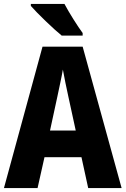

<svg xmlns="http://www.w3.org/2000/svg" viewBox="-20 -951 635 971"><path d="M306 -931H136V-921C166 -886 252 -803 292 -771H398V-784C374 -816 328 -889 306 -931ZM426 0H595L398 -715H195L0 0H170L205 -156H392ZM326 -461 363 -291H233L270 -462C278 -501 292 -563 298 -599C305 -559 316 -507 326 -461Z"/></svg>

Font: Noto Sans Gurmukhi Condensed ExtraBold
Style: Regular
Weight: 800
Width: 3
Designer: Jelle Bosma - Monotype Design Team
Foundry: Monotype Imaging Inc.
Version: Version 2.004